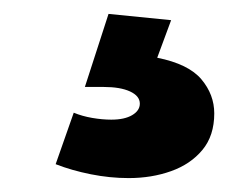

<svg xmlns="http://www.w3.org/2000/svg" viewBox="-20 -29 351 276"><path d="M136 -9 226 0 206 54Q251 63 269.5 85Q288 107 288 134Q288 166 271 186.5Q254 207 226 217Q198 227 165 227Q138 227 110.5 221.5Q83 216 60 207L86 133Q98 138 112.5 140.5Q127 143 140 143Q159 143 170 136.5Q181 130 181 120Q181 109 167 102.5Q153 96 129 96Q124 96 115 96Q106 96 102 96Z"/></svg>

Font: Alexandria SemiBold
Style: Regular
Weight: 600
Designer: Mohamed Gaber
Foundry: Kief Type Foundry
Version: Version 5.100